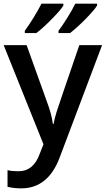

<svg xmlns="http://www.w3.org/2000/svg" viewBox="-20 -786 576 1046"><path d="M216.8 0 0 -540H125L234.9 -233.9Q260.3 -167.5 268.1 -110.8H272Q276.4 -137.2 288.1 -175.8Q296.9 -204.6 412.1 -540H536.1L305.2 71.8Q242.2 240.2 95.2 240.2Q58.1 240.2 21 231.9V141.1Q46.4 147 80.1 147Q163.1 147 196.8 50.8ZM178.2 -606H115.2V-618.2Q165.5 -688.5 206.1 -766.1H325.2V-755.9Q311.5 -732.4 263.7 -683.6Q215.3 -634.3 178.2 -606ZM361.8 -606H298.8V-618.2Q319.8 -646 347.2 -689.9Q374 -732.9 390.1 -766.1H508.8V-755.9Q495.1 -732.4 447.3 -683.6Q398.9 -634.3 361.8 -606Z"/></svg>

Font: Open Sans
Style: SemiBold
Weight: 600
Foundry: Ascender Corporation
Version: Version 1.10